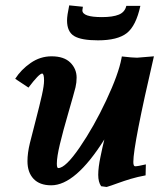

<svg xmlns="http://www.w3.org/2000/svg" viewBox="-20 -706 623 734"><path d="M175.8 2.4Q131.8 2.4 108.4 -22.2Q85 -46.9 85 -89.8Q85 -121.1 94.2 -158.7Q100.1 -183.1 116 -243.9Q131.8 -304.7 140.1 -341.8Q148.4 -378.9 148.4 -397.9Q148.4 -424.8 141.1 -424.8Q129.4 -424.8 88.9 -371.1L38.1 -404.8Q60.5 -439.9 97.2 -465.3Q133.8 -490.7 177.2 -490.7Q224.6 -490.7 248.8 -466.8Q272.9 -442.9 272.9 -409.2Q272.9 -390.6 268.6 -372.1Q262.2 -346.7 241.5 -275.4Q220.7 -204.1 209 -155Q197.3 -106 197.3 -80.6Q197.3 -63.5 202.6 -63.5Q230.5 -63.5 284.7 -142.6Q338.9 -221.7 386 -322Q433.1 -422.4 444.3 -482.4Q445.3 -487.3 445.8 -490.2Q487.3 -485.4 503.9 -485.4L568.4 -490.7Q489.7 -152.3 489.7 -86.9Q489.7 -70.3 496.6 -70.3Q507.3 -70.3 537.6 -77.6L536.6 -35.6Q505.4 -29.8 480 -22.2Q454.6 -14.6 429.4 -5.4Q404.3 3.9 387.7 8.8L366.7 5.9Q355.5 -9.8 355.5 -37.6Q355.5 -65.9 364.3 -107.4Q371.1 -141.1 378.9 -172.9Q268.6 2.4 175.8 2.4ZM369.6 -640.6Q411.1 -640.6 434.3 -650.1Q457.5 -659.7 462.9 -683.6H516.6Q500 -606.9 464.6 -579.3Q429.2 -551.8 354.5 -551.8Q291 -551.8 263.7 -568.1Q236.3 -584.5 236.3 -627.9Q236.3 -646.5 244.6 -685.5L296.9 -680.2Q294.9 -668.5 294.9 -666.5Q294.9 -640.6 369.6 -640.6Z"/></svg>

Font: Flanker
Style: Bold Italic
Weight: 700
Italic angle: -12°
Designer: Flanker
Version: Version 2.000